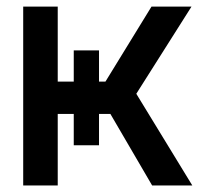

<svg xmlns="http://www.w3.org/2000/svg" viewBox="-20 -566 607 586"><path d="M50.8 0V-545.9H156.2V-316.9H205.1V-412.1H282.2V-316.9H301.8L442.4 -545.9H564.5L396 -279.8L566.9 0H444.3L316.9 -218.3H282.2V-122.6H205.1V-218.3H156.2V0Z"/></svg>

Font: Inter Tight Medium
Style: Regular
Weight: 500
Designer: Rasmus Andersson
Foundry: rsms
Version: Version 3.004; ttfautohint (v1.8.4.7-5d5b)